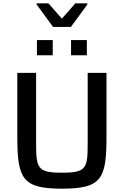

<svg xmlns="http://www.w3.org/2000/svg" viewBox="-20 -1126 745 1154"><path d="M200 -1099 299 -964H406L505 -1099V-1106H433L352 -1014L271 -1106H200ZM202 -885V-794H297V-885ZM407 -885V-794H502V-885ZM353 8C591 8 620 -51 620 -304V-688H507V-269C507 -115 501 -88 353 -88C204 -88 197 -115 197 -269V-688H84V-304C84 -51 115 8 353 8Z"/></svg>

Font: Saira UNSAM Medium
Style: Regular
Weight: 500
Designer: Hector Gatti with collaboration of the Omnibus-Type team
Foundry: Omnibus-Type
Version: Version 0.072;PS 000.072;hotconv 1.0.88;makeotf.lib2.5.64775